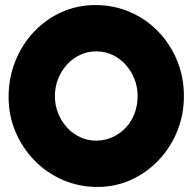

<svg xmlns="http://www.w3.org/2000/svg" viewBox="-20 -719 761 759"><path d="M365 20Q292.2 20 228.6 -7.5Q165 -35 117 -84Q69 -133 41.5 -197.4Q14 -261.8 14 -335.4Q14 -411 40.5 -477.1Q67.1 -543.3 114 -593.1Q161 -643 223.4 -671Q285.7 -699 356.8 -699Q430 -699 493.6 -671.6Q557.2 -644.2 604.9 -595Q652.6 -545.8 679.8 -480.4Q707 -415 707 -339.1Q707 -265.3 680.5 -200.1Q654 -135 606.7 -85.4Q559.4 -35.7 497.7 -7.9Q436 20 365 20ZM360 -163Q394 -163 424 -176.5Q454 -190 476.5 -213.5Q499 -237 511.5 -269.5Q524 -301.9 524 -339.3Q524 -376 511 -408Q498 -440 475.5 -464.5Q453 -489 423.6 -502.5Q394.1 -516 360.6 -516Q327 -516 297.5 -502.5Q268 -489 245.5 -464.5Q223 -440 210 -407.9Q197 -375.7 197 -339.1Q197 -303 210 -270.8Q223 -238.6 245.5 -214.3Q268 -190 297.3 -176.5Q326.6 -163 360 -163Z"/></svg>

Font: Fredoka Light
Style: Regular
Weight: 300
Designer: Ben Nathan
Foundry: Milena B. Brandão, Ben Nathan
Version: Version 2.001